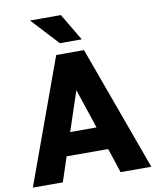

<svg xmlns="http://www.w3.org/2000/svg" viewBox="-96 -973 849 1047"><g transform="rotate(-10 328.0 -450.0)"><path d="M0 0 251 -690H405L656 0H486L441 -136H211L166 0ZM253 -263H399L326 -482ZM143 -900H314L403 -750H282Z"/></g></svg>

Font: Radio Canada
Style: Bold
Weight: 700
Designer: Charles Daoud, Etienne Aubert Bonn, Alexandre Saumier Demers, Jacques Le Bailly
Foundry: Radio-Canada
Version: Version 2.104; ttfautohint (v1.8.4.7-5d5b);gftools[0.9.28.de